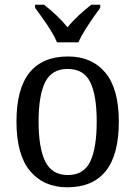

<svg xmlns="http://www.w3.org/2000/svg" viewBox="-20 -786 576 816"><path d="M266 10Q166 10 108 -59Q50 -128 50 -269Q50 -409 105.5 -477.5Q161 -546 269 -546Q370 -546 427.5 -477.5Q485 -409 485 -269Q485 -128 429.5 -59Q374 10 266 10ZM268 -42Q336 -42 363.5 -99.5Q391 -157 391 -269Q391 -381 363.5 -437Q336 -493 267 -493Q200 -493 172 -437Q144 -381 144 -269Q144 -157 172.5 -99.5Q201 -42 268 -42ZM222 -606Q213 -629 196.5 -655.5Q180 -682 161.5 -708Q143 -734 129 -753V-766H167Q193 -746 219.5 -721Q246 -696 267 -670Q288 -696 315 -721Q342 -746 368 -766H406V-753Q392 -734 374 -708Q356 -682 339.5 -655.5Q323 -629 313 -606Z"/></svg>

Font: Noto Serif SemiCondensed
Style: Regular
Weight: 400
Width: 4
Designer: Monotype Design Team
Foundry: Monotype Imaging Inc.
Version: Version 2.013